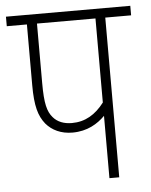

<svg xmlns="http://www.w3.org/2000/svg" viewBox="-48 -662 553 703"><g transform="rotate(-5 228.5 -311.0)"><path d="M362 -587H457V-622H0V-587H74V-364C74 -287 85 -250 109 -220C131 -194 164 -178 206 -178C261 -178 299 -202 326 -229V0H362ZM326 -587V-278C294 -236 256 -213 207 -213C178 -213 154 -222 138 -241C119 -263 111 -293 111 -368V-587Z"/></g></svg>

Font: Noto Sans Condensed ExtraLight
Style: Regular
Weight: 200
Width: 3
Designer: Monotype Design Team
Foundry: Monotype Imaging Inc.
Version: Version 2.013